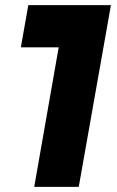

<svg xmlns="http://www.w3.org/2000/svg" viewBox="-20 -726 454 746"><path d="M411 -706H90L61 -542H208L113 0H286Z"/></svg>

Font: Geom ExtraBold
Style: Bold Italic
Weight: 800
Italic angle: -10°
Version: Version 1.102